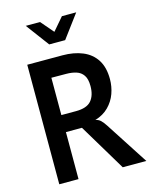

<svg xmlns="http://www.w3.org/2000/svg" viewBox="-137 -1039 897 1128"><g transform="rotate(-15 311.5 -475.0)"><path d="M80.5 0V-727H294.5Q363.5 -727 416.2 -705.2Q469 -683.5 498.5 -637.8Q528 -592 528 -520Q528 -475 512.8 -432.5Q497.5 -390 465.2 -357.5Q433 -325 383 -310Q400 -307 412.5 -296.2Q425 -285.5 441 -261L610 0H466.5L295 -286H197.5V0ZM288 -616 197.5 -616.5V-389.5H286Q352.5 -389.5 379.8 -421.5Q407 -453.5 407 -510Q407 -553.5 391.2 -576.2Q375.5 -599 348.5 -607.5Q321.5 -616 288 -616ZM236 -809 131 -950H218L284.5 -872.5L351 -950H438L333 -809Z"/></g></svg>

Font: Spline Sans Medium
Style: Regular
Weight: 500
Designer: Eben Sorkin, Mirko Velimirovic
Foundry: Sorkin Type
Version: Version 1.000; ttfautohint (v1.8.3)